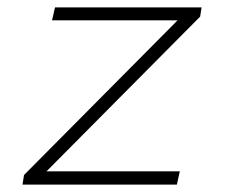

<svg xmlns="http://www.w3.org/2000/svg" viewBox="-20 -500 640 520"><path d="M41 0 45 -26 461 -445H121L129 -480H526L522 -455L106 -36H467L459 0Z"/></svg>

Font: Source Code Pro Light
Style: Italic
Weight: 300
Italic angle: -11°
Monospace: yes
Designer: Paul D. Hunt, Teo Tuominen
Foundry: Adobe Systems Incorporated
Version: Version 1.050;PS 1.000;hotconv 16.6.51;makeotf.lib2.5.65220